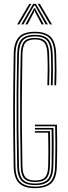

<svg xmlns="http://www.w3.org/2000/svg" viewBox="-20 -971 355 997"><path d="M162.5 6Q104.2 6 78.2 -20.8Q52.2 -47.5 51 -108.8Q48.5 -255.2 48.5 -395.5Q48.5 -535.8 51.2 -690.2Q52.5 -749.2 77 -777.6Q101.5 -806 161.8 -806Q215.5 -806 242.2 -780.5Q269 -755 271.5 -692Q273 -652.8 273.1 -612.6Q273.2 -572.5 271.5 -528.2H262.5Q263.8 -565 264 -605.8Q264.2 -646.5 262.5 -691.5Q260.2 -750.2 236.1 -774.1Q212 -798 161.8 -798Q106.2 -798 83.9 -771.9Q61.5 -745.8 60.5 -690Q57.8 -540.2 57.6 -398.8Q57.5 -257.2 60.2 -108.5Q61.2 -48.5 86.4 -25.2Q111.5 -2 162.5 -2Q215.5 -2 240.1 -26.1Q264.8 -50.2 266 -108.5Q267.8 -177.2 267.6 -228.1Q267.5 -279 266.5 -315.2H161.2V-323.5H275.5Q276.2 -289.8 276.8 -237.9Q277.2 -186 275.2 -108.2Q273.8 -44.5 245.8 -19.2Q217.8 6 162.5 6ZM162.5 -9.8Q113.8 -9.8 92.1 -32.1Q70.5 -54.5 69.2 -108.5Q67.2 -207.2 66.5 -300.5Q65.8 -393.8 66.4 -489.1Q67 -584.5 69.2 -689.8Q70.5 -745.5 92.2 -767.9Q114 -790.2 161.8 -790.2Q208 -790.2 229.6 -768.1Q251.2 -746 253.5 -691.2Q255 -648.5 255 -608.2Q255 -568 253.5 -528.2H244.2Q245.8 -569.8 245.9 -609Q246 -648.2 244.2 -690.8Q242.2 -741.8 222.8 -762Q203.2 -782.2 161.8 -782.2Q119 -782.2 99.2 -761.8Q79.5 -741.2 78.5 -689.5Q76 -583.8 75.4 -488.1Q74.8 -392.5 75.6 -299.5Q76.5 -206.5 78.5 -108.8Q79.5 -59.5 98.6 -38.6Q117.8 -17.8 162.5 -17.8Q206.5 -17.8 226.6 -38.1Q246.8 -58.5 248 -109.2Q249 -165.8 248.9 -215.5Q248.8 -265.2 248 -298.5H161.2V-306.8H257.5Q258.2 -276 258.5 -228.1Q258.8 -180.2 257 -108.8Q255.8 -54.5 233.8 -32.1Q211.8 -9.8 162.5 -9.8ZM162.5 -25.8Q122.8 -25.8 105.6 -44Q88.5 -62.2 87.5 -109Q85.5 -208.2 84.8 -302Q84 -395.8 84.6 -490.9Q85.2 -586 87.5 -689.2Q88.5 -735.8 105.1 -755Q121.8 -774.2 161.8 -774.2Q199.8 -774.2 216.6 -755.8Q233.5 -737.2 235.2 -690.5Q236.8 -647.2 236.8 -609.4Q236.8 -571.5 235.2 -528.2H226Q227.5 -570.5 227.6 -608.6Q227.8 -646.8 226 -689.5Q224.5 -733.2 210 -749.8Q195.5 -766.2 161.8 -766.2Q126.8 -766.2 112.1 -749.5Q97.5 -732.8 96.5 -689Q94.5 -586.2 93.8 -492.1Q93 -398 93.8 -304.2Q94.5 -210.5 96.5 -109.2Q97.5 -67 112.1 -50.4Q126.8 -33.8 162.5 -33.8Q199.2 -33.8 214.2 -50.5Q229.2 -67.2 230.2 -109.5Q231.5 -165.8 231.1 -208.8Q230.8 -251.8 230 -282H161.2V-290.2H239.2Q240 -264.5 240.4 -218.6Q240.8 -172.8 239.2 -109.5Q238.2 -63 220.8 -44.4Q203.2 -25.8 162.5 -25.8ZM69 -844.2 132 -951H142.8L80 -844.2ZM90.5 -844.2 152.2 -951H166.5L228.5 -844.2H217.2L169.5 -928.8L161.5 -942.5H157.5L149.5 -928.8L101.5 -844.2ZM239 -844.2 176.2 -951H187L250 -844.2ZM111.8 -844.2 150 -914.5 156.8 -928.5H162.2L168.8 -914.5L207.5 -844.2H196.2L162.8 -907.5L160.8 -915.5H158.2L156.2 -907.5L122.8 -844.2Z"/></svg>

Font: Big Shoulders Inline Display Light
Style: Regular
Weight: 300
Designer: Patric King
Foundry: XO Type Co
Version: Version 1.000